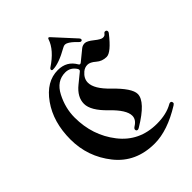

<svg xmlns="http://www.w3.org/2000/svg" viewBox="-257 -1029 1179 1179"><g transform="rotate(-45 333.0 -439.0)"><path d="M33.2 0ZM251 -750.5Q251 -756.3 258.3 -761.2Q350.1 -821.8 373.5 -892.6Q376 -899.9 380.1 -899.9Q384.3 -899.9 388.7 -895L510.3 -762.2Q515.6 -756.3 515.6 -751.5Q515.6 -741.2 504.9 -741.2Q499.5 -741.2 493.2 -748Q458 -785.2 434.6 -794.9Q427.2 -797.9 419.7 -797.9Q412.1 -797.9 400.9 -791.5Q312 -741.2 261.2 -741.2Q251 -741.2 251 -750.5ZM279.8 -718.3Q356.9 -718.3 393.6 -653.8Q397.5 -647 402.1 -647Q406.7 -647 411.1 -650.4L480.5 -707Q494.1 -718.3 513.2 -718.3Q532.2 -718.3 566.7 -690.4Q601.1 -662.6 616.7 -662.6Q632.3 -662.6 638.2 -671.4Q645 -681.2 651.4 -681.2Q666 -681.2 666 -667.5Q666 -662.6 660.6 -655.8Q587.9 -563 549.3 -563Q510.7 -563 482.4 -587.9Q454.1 -612.8 431.2 -612.8Q408.2 -612.8 389.2 -597.2Q355.5 -568.8 355.5 -532.7Q355.5 -478.5 431.2 -405.8Q523.4 -316.4 523.4 -267.1Q523.4 -201.7 382.8 -117.2Q373 -111.3 369.1 -111.3Q356 -111.3 356 -124.5Q356 -132.8 370.1 -141.6Q405.3 -163.6 405.3 -196.8Q405.3 -246.6 325.9 -323Q246.6 -399.4 246.6 -458Q246.6 -516.6 306.2 -564.9L369.1 -616.2Q374.5 -620.6 374.5 -625.5Q374.5 -630.4 371.6 -635.7Q346.2 -675.8 301.8 -675.8Q226.6 -675.8 186.5 -598.1Q146.5 -520.5 146.5 -439Q146.5 -284.2 236.1 -169.2Q325.7 -54.2 477.5 -54.2Q559.6 -54.2 615.2 -85.9Q622.1 -89.8 626 -89.8Q639.2 -89.8 639.2 -74.7Q639.2 -68.4 628.9 -62Q493.7 22 381.8 22Q218.8 22 126 -95Q33.2 -211.9 33.2 -361.8Q33.2 -511.7 106.2 -615Q179.2 -718.3 279.8 -718.3Z"/></g></svg>

Font: UnifrakturMaguntia21
Style: Book
Weight: 400
Designer: j. 'mach' wust, Gerrit Ansmann, Georg Duffner, based on a font by Peter Wiegel, original typeface by Carl Albert Fahrenw
Version: Version 2017-03-19